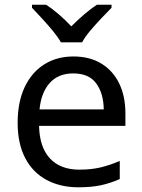

<svg xmlns="http://www.w3.org/2000/svg" viewBox="-20 -786 604 816"><path d="M292 -546Q361 -546 410.5 -516Q460 -486 486.5 -431.5Q513 -377 513 -304V-251H146Q148 -160 192.5 -112.5Q237 -65 317 -65Q368 -65 407.5 -74.5Q447 -84 489 -102V-25Q448 -7 408 1.5Q368 10 313 10Q237 10 178.5 -21Q120 -52 87.5 -113.5Q55 -175 55 -264Q55 -352 84.5 -415Q114 -478 167.5 -512Q221 -546 292 -546ZM291 -474Q228 -474 191.5 -433.5Q155 -393 148 -321H421Q420 -389 389 -431.5Q358 -474 291 -474ZM239 -606Q226 -629 204 -655.5Q182 -682 158 -708Q134 -734 116 -753V-766H176Q202 -749 230 -725Q258 -701 283 -674Q310 -701 338 -725Q366 -749 392 -766H454V-753Q435 -734 410.5 -708Q386 -682 363.5 -655.5Q341 -629 329 -606Z"/></svg>

Font: Noto Sans Old North Arabian
Style: Regular
Weight: 400
Designer: Monotype Design Team
Foundry: Monotype Imaging Inc.
Version: Version 2.001; ttfautohint (v1.8.4.7-5d5b)